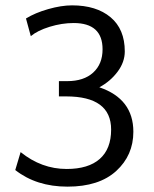

<svg xmlns="http://www.w3.org/2000/svg" viewBox="-20 -685 575 717"><path d="M95 -550 77 -616Q111 -637 160 -651Q209 -665 249 -665Q340 -665 393 -620.5Q446 -576 446 -493Q446 -453 419 -417Q392 -381 351 -359Q478 -316 478 -193Q478 -105 414 -46.5Q350 12 232 12Q116 12 37 -50L57 -117Q135 -54 229 -54Q310 -54 352.5 -91.5Q395 -129 395 -201Q395 -325 227 -325H200V-382H231Q293 -382 328 -414Q363 -446 363 -501Q363 -599 255 -599Q211 -599 165.5 -585Q120 -571 95 -550Z"/></svg>

Font: Quattrocento Sans
Style: Regular
Weight: 400
Designer: Pablo Impallari
Foundry: Pablo Impallari, Igino Marini, Brenda Gallo
Version: Version 2.000